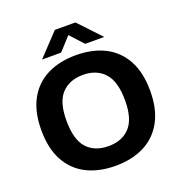

<svg xmlns="http://www.w3.org/2000/svg" viewBox="-164 -1089 1168 1239"><g transform="rotate(-20 420.0 -470.0)"><path d="M420 9.5Q306 9.5 222 -33Q138 -75.5 92 -160Q46 -244.5 46 -370Q46 -495.5 92 -580Q138 -664.5 222 -707Q306 -749.5 420 -749.5Q534 -749.5 618 -706.8Q702 -664 747.8 -579.5Q793.5 -495 793.5 -370Q793.5 -245 747.5 -160.5Q701.5 -76 617.5 -33.2Q533.5 9.5 420 9.5ZM420 -125.5Q514 -125.5 567 -183.2Q620 -241 620 -366.5Q620 -497.5 566.2 -556Q512.5 -614.5 420 -614.5Q327 -614.5 273.2 -557.5Q219.5 -500.5 219.5 -373.5Q219.5 -241.5 272.5 -183.5Q325.5 -125.5 420 -125.5ZM206.5 -797.5 349.5 -949H490.5L633.5 -797.5H502.5L420 -888L337.5 -797.5Z"/></g></svg>

Font: Encode Sans SmExp
Style: Bold
Weight: 700
Width: 6
Designer: Multiple Designers
Foundry: Impallari Type
Version: Version 3.002; ttfautohint (v1.8.3) -l 8 -r 50 -G 200 -x 14 